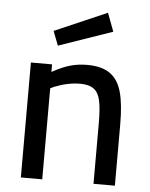

<svg xmlns="http://www.w3.org/2000/svg" viewBox="-53 -788 648 832"><g transform="rotate(5 271.0 -372.0)"><path d="M69 0ZM69 -500H161V-467Q204 -491 239 -501Q274 -511 313 -511Q376 -511 412 -486Q448 -461 463 -408.5Q478 -356 478 -266V0H385V-264Q385 -327 377.5 -361.5Q370 -396 349.5 -411.5Q329 -427 290 -427Q237 -427 179 -404L162 -396V0H69ZM155 -645 383 -744 413 -664 179 -583Z"/></g></svg>

Font: sheba-seeBold
Style: Regular
Weight: 600
Designer: Mohamed Galeb, the designers
Foundry: Kief Type Foundry
Version: Version 2.010; ttfautohint (v1.5.33-1714) -l 8 -r 50 -G 200 